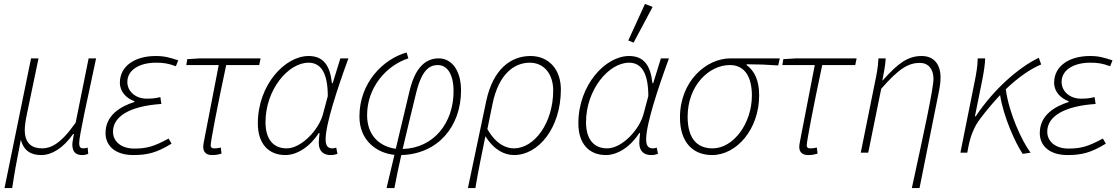

<svg xmlns="http://www.w3.org/2000/svg" viewBox="-20 -777 5683 977"><path d="M3 180H42C55 95 63 50 86 -66C102 -5 143 12 190 12C242 12 300 -21 352 -95H356C351 -64 348 -53 348 -40C349 -3 366 12 399 12C411 12 419 10 429 6L426 -26C420 -24 413 -22 405 -22C391 -22 383 -26 383 -50C383 -85 423 -265 469 -480H431L365 -153C289 -44 238 -22 194 -22C146 -22 106 -44 106 -116C106 -135 110 -164 116 -192L176 -480H138Z M658 12C730 12 778 0 853 -46L838 -72C764 -32 727 -21 663 -21C598 -21 555 -56 555 -107C555 -183 637 -237 801 -248L796 -283C768 -276 751 -275 726 -275C670 -275 628 -312 628 -360C628 -423 693 -458 773 -458C811 -458 834 -455 875 -440L887 -470C844 -484 817 -492 773 -492C665 -492 590 -440 590 -356C590 -310 624 -276 664 -262V-258C595 -236 517 -192 517 -100C517 -34 568 12 658 12Z M1058 12C1079 12 1088 10 1107 5L1104 -26C1084 -22 1078 -22 1069 -22C1058 -22 1052 -27 1052 -37C1052 -57 1084 -226 1131 -446H1299L1306 -480H998L933 -476L928 -446H1093L1018 -59C1016 -48 1014 -37 1014 -30C1014 -2 1031 12 1058 12Z M1432 12C1492 12 1557 -30 1602 -100H1606C1604 -80 1602 -60 1602 -48C1603 -4 1630 12 1662 12C1678 12 1685 10 1697 6L1691 -26C1687 -24 1680 -22 1671 -22C1642 -22 1637 -44 1637 -69C1637 -144 1695 -322 1753 -480H1712L1673 -354H1669C1659 -445 1625 -492 1550 -492C1430 -492 1292 -345 1292 -149C1292 -44 1348 12 1432 12ZM1439 -22C1372 -22 1331 -67 1331 -155C1331 -321 1447 -458 1550 -458C1614 -458 1648 -404 1648 -288L1625 -202C1605 -117 1513 -22 1439 -22Z M2097 -302C2126 -421 2165 -446 2208 -446C2255 -446 2288 -401 2288 -312C2288 -153 2188 -23 2029 -19C2051 -114 2075 -211 2097 -302ZM1947 180H1987C1997 126 2009 70 2022 12C2207 7 2326 -132 2326 -317C2326 -422 2276 -480 2213 -480C2150 -480 2094 -440 2064 -314L1994 -20C1918 -30 1848 -82 1848 -191C1848 -334 1948 -445 2058 -480L2049 -510C1929 -476 1809 -356 1809 -184C1809 -61 1898 2 1987 11Z M2361 180H2399C2416 78 2430 17 2450 -84C2494 -13 2548 12 2596 12C2720 12 2834 -126 2834 -322C2834 -421 2775 -492 2679 -492C2581 -492 2489 -427 2454 -262ZM2595 -22C2561 -22 2507 -38 2460 -120L2486 -247C2517 -401 2597 -458 2676 -458C2750 -458 2795 -398 2795 -317C2795 -151 2699 -22 2595 -22Z M3063 12C3123 12 3188 -30 3233 -100H3237C3235 -80 3233 -60 3233 -48C3234 -4 3261 12 3293 12C3309 12 3316 10 3328 6L3322 -26C3318 -24 3311 -22 3302 -22C3273 -22 3268 -44 3268 -69C3268 -144 3326 -322 3384 -480H3343L3304 -354H3300C3290 -445 3256 -492 3181 -492C3061 -492 2923 -345 2923 -149C2923 -44 2979 12 3063 12ZM3070 -22C3003 -22 2962 -67 2962 -155C2962 -321 3078 -458 3181 -458C3245 -458 3279 -404 3279 -288L3256 -202C3236 -117 3144 -22 3070 -22ZM3204 -560 3301 -742 3262 -757 3177 -571Z M3603 12C3730 12 3843 -121 3843 -292C3843 -367 3820 -416 3779 -446V-450C3834 -450 3886 -448 3940 -444L3948 -480H3697C3574 -480 3440 -364 3440 -179C3440 -51 3508 12 3603 12ZM3606 -22C3529 -22 3479 -70 3479 -183C3479 -341 3587 -446 3694 -446C3774 -446 3806 -379 3806 -291C3806 -149 3712 -22 3606 -22Z M4091 12C4112 12 4121 10 4140 5L4137 -26C4117 -22 4111 -22 4102 -22C4091 -22 4085 -27 4085 -37C4085 -57 4117 -226 4164 -446H4332L4339 -480H4031L3966 -476L3961 -446H4126L4051 -59C4049 -48 4047 -37 4047 -30C4047 -2 4064 12 4091 12Z M4620 180H4659L4757 -308C4763 -338 4766 -360 4766 -383C4766 -449 4733 -492 4670 -492C4601 -492 4551 -457 4472 -368H4470C4475 -397 4485 -440 4487 -480H4450C4448 -433 4440 -395 4432 -357L4360 0H4398L4464 -325C4555 -430 4604 -457 4661 -457C4704 -457 4730 -425 4730 -376C4730 -324 4678 -88 4620 180Z M4867 0H4902L4908 -32C4919 -88 4939 -136 4968 -173C5001 -217 5035 -257 5069 -293C5087 -180 5147 -49 5184 6L5224 0C5180 -59 5114 -201 5098 -323C5159 -381 5220 -425 5278 -449L5266 -483C5162 -433 5036 -322 4945 -185H4941L4979 -374C4987 -414 4993 -457 4993 -480H4955C4955 -442 4947 -397 4939 -359Z M5412 12C5484 12 5532 0 5607 -46L5592 -72C5518 -32 5481 -21 5417 -21C5352 -21 5309 -56 5309 -107C5309 -183 5391 -237 5555 -248L5550 -283C5522 -276 5505 -275 5480 -275C5424 -275 5382 -312 5382 -360C5382 -423 5447 -458 5527 -458C5565 -458 5588 -455 5629 -440L5641 -470C5598 -484 5571 -492 5527 -492C5419 -492 5344 -440 5344 -356C5344 -310 5378 -276 5418 -262V-258C5349 -236 5271 -192 5271 -100C5271 -34 5322 12 5412 12Z"/></svg>

Font: Source Sans Pro Light
Style: Italic
Weight: 300
Italic angle: -11°
Designer: Paul D. Hunt
Foundry: Adobe Systems Incorporated
Version: Version 3.006;hotconv 1.0.111;makeotfexe 2.5.65597